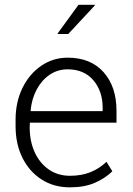

<svg xmlns="http://www.w3.org/2000/svg" viewBox="-20 -782 563 812"><path d="M275.9 10.3Q208 10.3 156.2 -22.7Q104.5 -55.7 75.2 -114Q45.9 -172.4 45.9 -248.5V-275.4Q45.9 -351.1 75.2 -410.4Q104.5 -469.7 154.5 -503.9Q204.6 -538.1 266.1 -538.1Q363.3 -538.1 418 -476.8Q472.7 -415.5 472.7 -313V-263.2H106.4L105.5 -241.7Q106 -183.1 127.2 -137.2Q148.4 -91.3 186.8 -64.9Q225.1 -38.6 275.9 -38.6Q325.7 -38.6 363.5 -54.2Q401.4 -69.8 430.2 -97.7L455.1 -57.6Q424.8 -27.8 380.9 -8.8Q336.9 10.3 275.9 10.3ZM110.4 -312H414.1V-326.7Q414.1 -396.5 374.8 -442.6Q335.4 -488.8 266.1 -488.8Q224.1 -488.8 190.4 -466.1Q156.7 -443.4 135.5 -404.1Q114.3 -364.7 109.4 -314.9ZM223.1 -639.6 312 -761.7H380.4L381.3 -759.3L268.6 -638.2H225.6Z"/></svg>

Font: Roboto Slab Light
Style: Regular
Weight: 300
Designer: Google
Version: Version 2.000; ttfautohint (v1.8.1.43-b0c9)